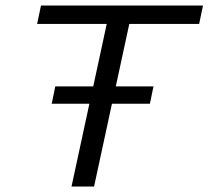

<svg xmlns="http://www.w3.org/2000/svg" viewBox="-20 -678 758 698"><path d="M704 -591H450L401 -364H538L525 -301H387L322 0H240L305 -301H168L181 -364H319L368 -591H115L129 -658H718Z"/></svg>

Font: EauTestInfant Medium
Style: Italic
Weight: 500
Italic angle: -12°
Designer: Christian Thalmann (Catharsis Fonts)
Version: Version 0.001;PS 000.001;hotconv 1.0.88;makeotf.lib2.5.64775